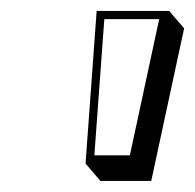

<svg xmlns="http://www.w3.org/2000/svg" viewBox="-20 -880 357 351"><path d="M156.7 -860 136.4 -581 163.6 -549.2 256.5 -549.2 316.6 -828.2 289.3 -860ZM170.7 -845H271L217.4 -596H152.5Z"/></svg>

Font: Blink
Style: 3DObl
Weight: 400
Designer: Mew Too
Foundry: Cannot Into Space Fonts
Version: Version 001.000